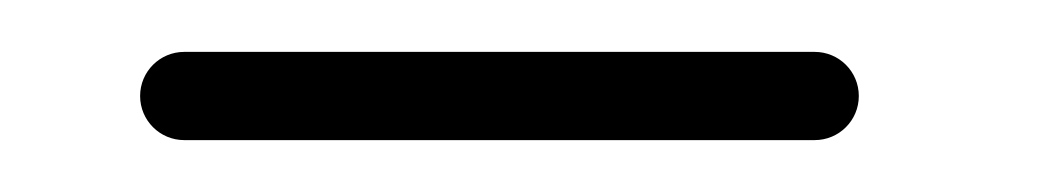

<svg xmlns="http://www.w3.org/2000/svg" viewBox="-20 -353 410 74"><path d="M294 -333H51C41.6 -333 34 -325.4 34 -316C34 -306.6 41.6 -299 51 -299H294C303.4 -299 311 -306.6 311 -316C311 -325.4 303.4 -333 294 -333Z"/></svg>

Font: LetsTraceRuled
Style: Medium
Weight: 500
Version: Version 003.000